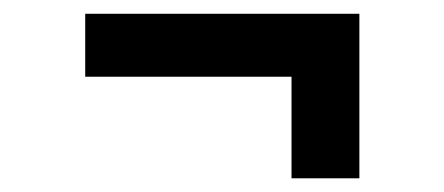

<svg xmlns="http://www.w3.org/2000/svg" viewBox="-20 -389 655 283"><path d="M509.7 -368.7V-126.2H409.7V-275.9H105.6V-368.7Z"/></svg>

Font: Fira Code Medium
Style: Regular
Weight: 500
Designer: Carrois Corporate, Edenspiekermann AG, Nikita Prokopov
Foundry: Carrois Corporate, Edenspiekermann AG, Nikita Prokopov
Version: Version 6.002